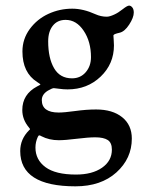

<svg xmlns="http://www.w3.org/2000/svg" viewBox="-20 -471 513 677"><path d="M59.1 -289.6Q59.1 -333.5 85 -368.7Q110.8 -403.8 150.6 -422.1Q190.4 -440.4 234.9 -440.4Q273.4 -440.4 316.4 -420.9Q335.9 -412.1 356.4 -412.1Q366.7 -412.1 383.3 -419.9Q396.5 -425.8 412.6 -438.5Q428.7 -451.2 435.1 -451.2Q441.4 -451.2 446.5 -444.8Q451.7 -438.5 451.7 -426.8Q451.7 -409.2 435.5 -384.3Q419.4 -359.4 401.4 -355.5Q381.8 -351.1 380.4 -347.2Q379.9 -346.7 379.9 -345.7Q379.9 -343.3 380.9 -330.8Q381.8 -318.4 381.8 -311Q381.8 -245.6 334.7 -200.7Q287.6 -155.8 218.3 -155.8Q203.6 -155.8 188.5 -158Q173.3 -160.2 169.9 -160.2Q164.1 -160.2 148.9 -151.4Q127.4 -138.2 127.4 -118.2Q127.4 -74.2 187 -74.2Q206.5 -74.2 245.6 -79.6Q284.7 -85 318.8 -85Q377 -85 410.9 -57.6Q444.8 -30.3 444.8 17.6Q444.8 87.9 390.4 137Q335.9 186 246.1 186Q51.3 186 51.3 61.5Q51.3 19.5 82.5 -11.7Q85.9 -14.2 85.9 -16.1L82 -21.5Q58.6 -49.3 58.6 -83Q58.6 -138.7 111.3 -166.5Q122.6 -171.9 122.6 -173.3Q122.6 -174.3 111.3 -181.6Q59.1 -214.4 59.1 -289.6ZM233.9 -194.8Q263.7 -194.8 282.2 -216.3Q300.8 -237.8 300.8 -269.5Q300.8 -324.2 275.1 -362.5Q249.5 -400.9 211.4 -400.9Q182.6 -400.9 166.3 -380.4Q149.9 -359.9 149.9 -325.2Q149.9 -266.1 170.7 -230.5Q191.4 -194.8 233.9 -194.8ZM105 49.3Q105 92.3 140.4 118.4Q175.8 144.5 248 144.5Q305.2 144.5 339.8 120.4Q374.5 96.2 374.5 56.6Q374.5 32.2 359.9 22.7Q345.2 13.2 315.9 13.2Q291.5 13.2 250.5 18.3Q209.5 23.4 187 23.4Q153.3 23.4 126 9.3Q121.1 6.3 118.7 6.3Q115.7 6.3 113.3 11.7Q105 29.8 105 49.3Z"/></svg>

Font: Cooper* Medium
Style: Regular
Weight: 500
Designer: Owen Earl
Foundry: indestructible type*
Version: Version 0.001